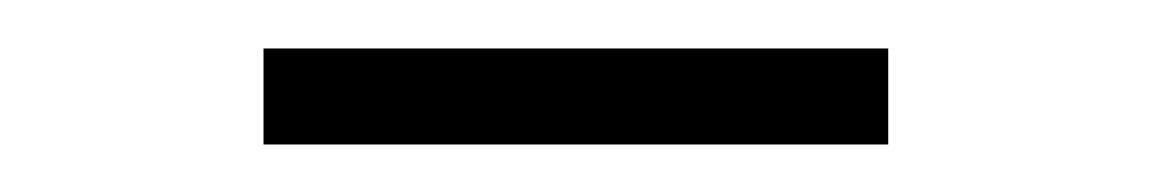

<svg xmlns="http://www.w3.org/2000/svg" viewBox="-20 -632 480 80"><path d="M89.8 -571.8V-611.8H350.1V-571.8Z"/></svg>

Font: Flanker Steampunk
Style: Regular
Weight: 400
Designer: Alexey Kryukov, Leonardo Di Lena
Foundry: Alexey Kryukov, Leonardo Di Lena
Version: 1.210